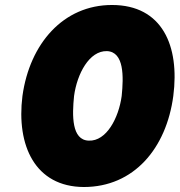

<svg xmlns="http://www.w3.org/2000/svg" viewBox="-20 -735 720 770"><path d="M70 -350C45 -151 121 14 316 15C517 15 647 -140 675 -350C701 -551 631 -715 429 -715C234 -715 99 -560 70 -350ZM277 -350C289 -439 338 -532 409 -530C478 -527 476 -428 468 -350C456 -262 407 -168 336 -171C267 -173 269 -272 277 -350Z"/></svg>

Font: Jost* Black
Style: Italic
Weight: 900
Italic angle: -10°
Version: Version 3.7